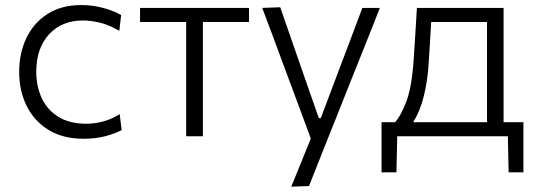

<svg xmlns="http://www.w3.org/2000/svg" viewBox="-20 -526 2060 741"><path d="M302.5 9.5Q223 9.5 167.5 -24.5Q112 -58.5 83 -117Q54 -175.5 54 -248Q54 -321.5 82.2 -380Q110.5 -438.5 164 -472.5Q217.5 -506.5 293.5 -506.5Q337 -506.5 377.8 -495.5Q418.5 -484.5 447.5 -468L440.5 -407Q399 -431 363.8 -439Q328.5 -447 300.5 -447Q218.5 -447 169.2 -393.5Q120 -340 120 -249.5Q120 -192.5 141.2 -147Q162.5 -101.5 205.5 -75Q248.5 -48.5 312.5 -48.5Q346 -48.5 379 -57.5Q412 -66.5 442 -85.5L449.5 -24Q425.5 -11 388 -0.8Q350.5 9.5 302.5 9.5Z M698.5 0V-441H520.5V-495.5H941V-441H763V0Z M1104 194.5Q1123 148.5 1142 101.5Q1161 54.5 1179.5 8.5Q1161.5 -40.5 1143 -90Q1124.5 -139.5 1107 -187L1073.5 -277Q1053.5 -330.5 1033 -386.5Q1012 -442 992 -495.5L1061.5 -498Q1084.5 -431 1107 -367Q1129.5 -303 1152.5 -236L1210.5 -70H1218L1281 -237Q1306 -302 1330 -366.5Q1354 -430.5 1378.5 -495.5H1446Q1430 -455.5 1415.5 -418Q1400.5 -380.5 1382.8 -335.8Q1365 -291 1340 -229L1284.5 -89.5Q1246.5 5.5 1220.2 71.8Q1194 138 1172.5 192Z M1452.5 139V-54.5H1505Q1526 -77.5 1547.5 -132.2Q1569 -187 1576.5 -295.5Q1580.5 -358.5 1583.5 -404.5Q1586 -450.5 1589 -495.5H1923.5V-54.5H2000V139H1943L1940 0H1513L1510 139ZM1634.5 -282.5Q1630.5 -215.5 1616 -156.2Q1601.5 -97 1574.5 -54.5H1859.5V-441H1644Q1642 -405.5 1639.8 -368Q1637.5 -330.5 1634.5 -282.5Z"/></svg>

Font: Heraclito Light
Style: Regular
Weight: 300
Designer: Kostas Bartsokas (font) & Cristiano Sobral (main changes)
Foundry: Kostas Bartsokas (font) & Cristiano Sobral (main changes)
Version: Version 1.00;July 8, 2020;FontCreator 13.0.0.2655 64-bit